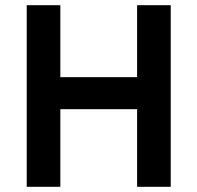

<svg xmlns="http://www.w3.org/2000/svg" viewBox="-20 -720 761 740"><path d="M83 0V-700H212.6V-422.6H508.4V-700H638V0H508.4V-299.2H212.6V0Z"/></svg>

Font: Overpass
Style: Regular
Weight: 400
Designer: Delve Withrington, Dave Bailey, Thomas Jockin
Foundry: Delve Fonts LLC
Version: Version 4.000